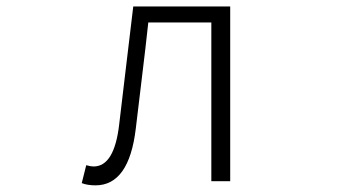

<svg xmlns="http://www.w3.org/2000/svg" viewBox="-20 -553 1040 586"><path d="M271.5 12.7Q247.1 12.7 229.5 5.9L243.2 -48.8Q256.8 -44.9 265.6 -44.9Q329.1 -44.9 343.8 -173.8Q350.6 -234.4 365.2 -353.5Q379.9 -472.7 386.7 -533.2H682.6V0H625V-484.4H432.6Q425.8 -419.9 411.1 -299.3Q396.5 -178.7 394.5 -161.1Q374 12.7 271.5 12.7Z"/></svg>

Font: Gen Shin Gothic Monospace Light
Style: Regular
Weight: 300
Designer: [Source Han Sans]
Ryoko NISHIZUKA  (kana & ideographs); Paul D. Hunt (Latin, Greek & Cyrillic); Wenlong ZHANG  (bopomofo
Version: Version 1.002.20150607